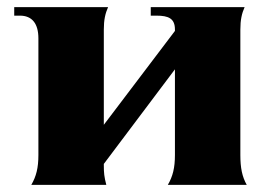

<svg xmlns="http://www.w3.org/2000/svg" viewBox="-20 -520 754 540"><path d="M68 0H279C273 -23 272 -34 272 -55V-59L472 -325V-84C472 -48 466 -24 452 0H674C661 -23 656 -48 656 -84V-437C656 -464 660 -482 668 -500H404V-476H420C454 -476 472 -468 472 -437V-433L272 -169V-437C272 -464 276 -482 284 -500H20V-476H36C70 -476 88 -454 88 -412V-84C88 -48 82 -24 68 0Z"/></svg>

Font: Sinistre Bold
Style: Regular
Weight: 900
Designer: Jules Durand
Foundry: Collletttivo
Version: Version 69.420;Glyphs 3.2 (3217)